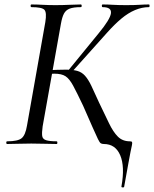

<svg xmlns="http://www.w3.org/2000/svg" viewBox="-20 -645 690 860"><path d="M12 0Q8 0 8 -6Q8 -12 12 -12Q60 -12 77 -26Q94 -40 101 -83L183 -546Q190 -589 179 -601Q168 -613 121 -613Q117 -613 117 -619Q117 -625 121 -625Q144 -625 171 -623.5Q198 -622 228 -622Q262 -622 291.5 -623.5Q321 -625 342 -625Q346 -625 346 -619Q346 -613 342 -613Q310 -613 292.5 -606.5Q275 -600 266.5 -584Q258 -568 253 -539L171 -79Q167 -50 169 -36Q171 -22 186.5 -17Q202 -12 234 -12Q237 -12 237 -6Q237 0 234 0Q210 0 181.5 -1Q153 -2 120 -2Q89 -2 61 -1Q33 0 12 0ZM297 -317 283 -326 422 -496Q474 -559 477 -586Q480 -613 440 -613Q436 -613 436 -619Q436 -625 440 -625Q462 -625 486 -623.5Q510 -622 545 -622Q583 -622 605 -623.5Q627 -625 647 -625Q650 -625 650 -619Q650 -613 647 -613Q616 -613 585 -600Q554 -587 523.5 -561.5Q493 -536 460 -499ZM445 0Q436 0 431 -3.5Q426 -7 418.5 -22.5Q411 -38 395.5 -73Q380 -108 352 -172Q324 -231 307.5 -261.5Q291 -292 273.5 -303.5Q256 -315 223 -315Q213 -315 203.5 -314Q194 -313 183 -312L184 -330Q243 -333 275 -333Q306 -333 326 -327.5Q346 -322 360.5 -306Q375 -290 389 -261Q403 -232 424 -185Q450 -131 468.5 -92.5Q487 -54 508 -33Q529 -12 562 -12Q570 -12 571.5 -8.5Q573 -5 571 5Q568 18 564.5 36Q561 54 554.5 89.5Q548 125 536 192Q535 195 529 194.5Q523 194 524 190Q540 101 518.5 50.5Q497 0 445 0Z"/></svg>

Font: Cormorant Medium
Style: Italic
Weight: 500
Italic angle: -10°
Designer: Christian Thalmann (Catharsis Fonts)
Foundry: Catharsis Fonts
Version: Version 4.000